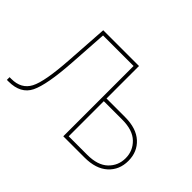

<svg xmlns="http://www.w3.org/2000/svg" viewBox="-122 -1017 1322 1322"><g transform="rotate(45 539.5 -355.5)"><path d="M602.1 -368.2V-26.4H782.2Q883.8 -26.4 935.1 -75.4Q986.3 -124.5 986.3 -196.8Q986.3 -269 934.8 -318.6Q883.3 -368.2 782.2 -368.2ZM602.1 -710.9V-394.5H782.2Q893.1 -394.5 952.9 -339.8Q1012.7 -285.2 1012.7 -197.3Q1012.7 -109.4 952.6 -54.7Q892.6 0 782.2 0H575.7V-684.6H278.3L259.8 -401.4Q244.6 -170.9 202.6 -85.4Q160.6 0 42 0H26.4V-26.4H43.5Q140.1 -26.4 179.4 -101.1Q218.8 -175.8 233.4 -401.4L253.9 -710.9Z"/></g></svg>

Font: Roboto-Thin
Style: Regular
Weight: 250
Designer: Google
Version: Version 1.100141; 2013; ttfautohint (v0.94.14-c901) -l 8 -r 